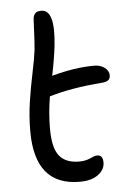

<svg xmlns="http://www.w3.org/2000/svg" viewBox="-54 -796 572 850"><g transform="rotate(-5 231.5 -371.5)"><path d="M266.1 13.2Q66.9 13.2 66.9 -228Q66.9 -293.5 76.2 -356.4Q85.4 -419.4 98.9 -482.9Q112.3 -546.4 117.2 -585.9Q120.6 -622.6 122.3 -666Q124 -709.5 125 -722.2Q126.5 -738.3 134.5 -747.1Q142.6 -755.9 162.1 -755.9Q224.1 -755.9 207 -597.2Q200.7 -541 185.1 -464.8Q287.1 -493.2 374 -493.2Q401.9 -493.2 420.4 -479Q439 -464.8 439 -444.8Q439 -430.7 430.2 -423.6Q421.4 -416.5 402.8 -415Q266.1 -404.8 167 -375Q154.8 -301.8 154.8 -231.9Q154.8 -147 183.1 -111.6Q211.4 -76.2 271 -76.2Q299.8 -76.2 320.8 -86.2Q341.8 -96.2 352.1 -96.2Q377.9 -96.2 377.9 -63Q377.9 -30.8 347.9 -8.8Q317.9 13.2 266.1 13.2Z"/></g></svg>

Font: Shantell Sans Irregular
Style: Regular
Weight: 400
Designer: Stephen Nixon, Anya Danilova, Shantell Martin
Foundry: Arrow Type
Version: Version 1.006;[9816181b4]